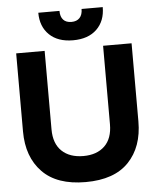

<svg xmlns="http://www.w3.org/2000/svg" viewBox="-60 -955 832 1021"><g transform="rotate(-5 355.5 -444.5)"><path d="M183 -904H296Q296 -873 311 -856.5Q326 -840 355 -840Q383 -840 398.5 -856.5Q414 -873 414 -904H527Q527 -830 481.5 -786Q436 -742 355 -742Q274 -742 228.5 -786Q183 -830 183 -904ZM47 -282V-699H199V-280Q199 -204 241 -164Q283 -124 356 -124Q428 -124 469.5 -164Q511 -204 511 -280V-699H663V-282Q663 -146 586 -65.5Q509 15 356 15Q203 15 125 -65.5Q47 -146 47 -282Z"/></g></svg>

Font: Prompt SemiBold
Style: Regular
Weight: 600
Designer: Katatrad Team
Foundry: CadsonDemak
Version: Version 1.001